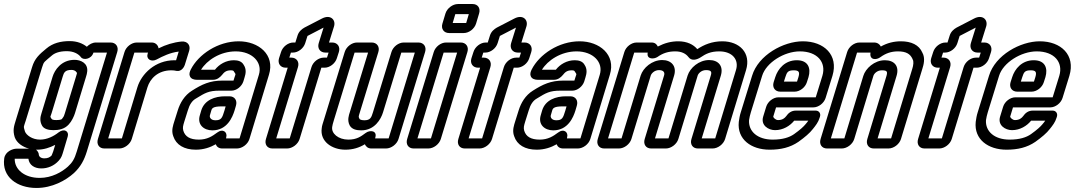

<svg xmlns="http://www.w3.org/2000/svg" viewBox="-23 -712 5336 953"><path d="M156 31H161C194 31 224 21 251 7L241 40C237 52 233 59 233 60C224 69 214 74 197 74C180 74 171 65 170 58C170 46 163 37 156 31ZM526 -501H453C436 -501 420 -492 408 -480C388 -496 360 -508 323 -508C278 -508 239 -498 207 -471C172 -442 149 -422 136 -378L55 -114C47 -87 39 -67 50 -31C60 -3 88 17 122 26H59C40 26 3 40 -2 74C-15 166 62 221 158 221C236 221 303 184 344 147C378 115 395 82 408 40L559 -454C567 -480 552 -501 526 -501ZM308 -458C341 -458 365 -446 379 -428C389 -413 430 -416 441 -451H508L358 40C347 77 336 95 314 115C284 142 234 171 174 171C98 171 49 129 50 76H118C122 108 149 124 182 124C213 124 245 112 269 85C283 70 286 56 291 40L313 -34C321 -59 297 -77 268 -55C244 -36 211 -19 176 -19C137 -19 108 -41 101 -59C92 -88 95 -81 105 -114L186 -378C195 -408 197 -404 235 -437C248 -448 271 -458 308 -458ZM349 -150 404 -331C407 -340 409 -348 410 -358C414 -399 377 -415 347 -415C281 -415 248 -364 238 -331L183 -150C177 -132 173 -111 186 -88C195 -72 217 -66 242 -66C269 -66 297 -71 318 -94C333 -110 344 -134 349 -150ZM359 -348C359 -347 356 -339 354 -331L299 -150C294 -135 296 -137 284 -121C284 -121 279 -116 257 -116C240 -116 235 -119 233 -122C224 -136 227 -130 233 -150L288 -331C294 -352 300 -365 332 -365C349 -365 359 -354 359 -348Z M730 -501H656C630 -501 603 -480 595 -454L463 -22C455 4 469 25 495 25H569C595 25 623 4 631 -22L709 -279C722 -321 760 -363 828 -363C835 -363 847 -362 854 -360C878 -356 891 -380 894 -389L916 -460C924 -487 908 -508 879 -506C838 -502 800 -490 764 -472C762 -487 750 -501 730 -501ZM851 -413H843C747 -413 679 -345 659 -279L582 -25H514L644 -451H712L710 -446C701 -417 729 -403 755 -417C785 -433 822 -451 864 -456Z M1185 -308 1191 -328C1197 -347 1201 -369 1186 -391C1177 -407 1159 -413 1138 -413C1099 -413 1065 -393 1044 -366H975C1003 -412 1069 -457 1147 -457C1229 -457 1281 -403 1262 -341L1166 -25H1099L1100 -31C1107 -55 1084 -76 1055 -54C1031 -36 1005 -19 964 -19C920 -19 896 -34 887 -63C883 -78 885 -86 892 -109L909 -163C918 -194 931 -212 948 -222C995 -251 1013 -262 1067 -262H1126C1151 -262 1177 -283 1185 -308ZM1080 25H1153C1179 25 1207 4 1215 -22L1312 -341C1343 -441 1260 -507 1162 -507C1058 -507 962 -442 924 -367C919 -357 915 -345 919 -335C924 -320 941 -316 953 -316H1035C1054 -316 1068 -327 1079 -340C1088 -351 1097 -363 1123 -363C1134 -363 1137 -360 1138 -357C1148 -340 1148 -350 1141 -328L1136 -312H1082C1018 -312 979 -293 930 -262C893 -239 871 -202 859 -163L842 -109C837 -92 826 -65 837 -36C851 7 891 31 949 31C987 31 1020 20 1048 4C1052 16 1063 25 1080 25ZM1116 -234H1094C1044 -234 992 -216 976 -164L969 -140C955 -94 988 -65 1031 -65C1105 -65 1131 -131 1141 -163L1148 -187C1156 -213 1142 -234 1116 -234ZM1078 -184H1097L1091 -163C1080 -127 1076 -115 1046 -115C1023 -115 1016 -130 1019 -140L1026 -164C1029 -174 1034 -184 1078 -184Z M1423 -426H1413L1421 -451H1431C1457 -451 1484 -472 1492 -498L1503 -533C1503 -534 1504 -534 1504 -534L1583 -575L1559 -498C1551 -472 1566 -451 1592 -451H1608L1600 -426H1584C1558 -426 1531 -405 1523 -379L1415 -25H1348L1456 -379C1464 -405 1449 -426 1423 -426ZM1464 -22 1572 -376H1588C1614 -376 1641 -397 1649 -423L1659 -454C1667 -480 1652 -501 1626 -501H1610L1635 -581C1645 -614 1617 -642 1575 -620L1488 -575C1474 -567 1460 -555 1454 -536L1443 -501H1433C1407 -501 1380 -480 1372 -454L1362 -423C1354 -397 1369 -376 1395 -376H1405L1297 -22C1289 4 1303 25 1329 25H1402C1428 25 1456 4 1464 -22Z M1840 -30C1850 -64 1813 -68 1792 -52C1768 -34 1747 -19 1706 -19C1656 -19 1620 -50 1626 -83C1627 -90 1629 -99 1635 -118L1737 -451H1804L1713 -154C1709 -141 1699 -115 1713 -89C1724 -70 1746 -65 1770 -65C1837 -65 1868 -121 1878 -154L1969 -451H2036L1906 -25H1839ZM1820 25H1893C1919 25 1947 4 1955 -22L2087 -454C2095 -480 2080 -501 2054 -501H1981C1955 -501 1928 -480 1920 -454L1828 -154C1820 -127 1814 -115 1785 -115C1767 -115 1762 -121 1762 -121C1755 -134 1757 -133 1763 -154L1855 -454C1863 -480 1848 -501 1822 -501H1749C1723 -501 1696 -480 1688 -454L1585 -118C1580 -101 1575 -89 1574 -76C1564 -9 1626 31 1691 31C1729 31 1760 21 1788 4C1793 15 1803 25 1820 25Z M2049 -25 2179 -451H2246L2116 -25ZM2165 -22 2297 -454C2305 -480 2290 -501 2264 -501H2191C2165 -501 2138 -480 2130 -454L1998 -22C1990 4 2004 25 2030 25H2103C2129 25 2157 4 2165 -22ZM2224 -598 2237 -642H2304L2291 -598ZM2340 -595 2355 -645C2363 -671 2349 -692 2323 -692H2250C2224 -692 2196 -671 2188 -645L2173 -595C2165 -569 2180 -548 2206 -548H2279C2305 -548 2332 -569 2340 -595Z M2378 -426H2368L2376 -451H2386C2412 -451 2439 -472 2447 -498L2458 -533C2458 -534 2459 -534 2459 -534L2538 -575L2514 -498C2506 -472 2521 -451 2547 -451H2563L2555 -426H2539C2513 -426 2486 -405 2478 -379L2370 -25H2303L2411 -379C2419 -405 2404 -426 2378 -426ZM2419 -22 2527 -376H2543C2569 -376 2596 -397 2604 -423L2614 -454C2622 -480 2607 -501 2581 -501H2565L2590 -581C2600 -614 2572 -642 2530 -620L2443 -575C2429 -567 2415 -555 2409 -536L2398 -501H2388C2362 -501 2335 -480 2327 -454L2317 -423C2309 -397 2324 -376 2350 -376H2360L2252 -22C2244 4 2258 25 2284 25H2357C2383 25 2411 4 2419 -22Z M2877 -308 2883 -328C2889 -347 2893 -369 2878 -391C2869 -407 2851 -413 2830 -413C2791 -413 2757 -393 2736 -366H2667C2695 -412 2761 -457 2839 -457C2921 -457 2973 -403 2954 -341L2858 -25H2791L2792 -31C2799 -55 2776 -76 2747 -54C2723 -36 2697 -19 2656 -19C2612 -19 2588 -34 2579 -63C2575 -78 2577 -86 2584 -109L2601 -163C2610 -194 2623 -212 2640 -222C2687 -251 2705 -262 2759 -262H2818C2843 -262 2869 -283 2877 -308ZM2772 25H2845C2871 25 2899 4 2907 -22L3004 -341C3035 -441 2952 -507 2854 -507C2750 -507 2654 -442 2616 -367C2611 -357 2607 -345 2611 -335C2616 -320 2633 -316 2645 -316H2727C2746 -316 2760 -327 2771 -340C2780 -351 2789 -363 2815 -363C2826 -363 2829 -360 2830 -357C2840 -340 2840 -350 2833 -328L2828 -312H2774C2710 -312 2671 -293 2622 -262C2585 -239 2563 -202 2551 -163L2534 -109C2529 -92 2518 -65 2529 -36C2543 7 2583 31 2641 31C2679 31 2712 20 2740 4C2744 16 2755 25 2772 25ZM2808 -234H2786C2736 -234 2684 -216 2668 -164L2661 -140C2647 -94 2680 -65 2723 -65C2797 -65 2823 -131 2833 -163L2840 -187C2848 -213 2834 -234 2808 -234ZM2770 -184H2789L2783 -163C2772 -127 2768 -115 2738 -115C2715 -115 2708 -130 2711 -140L2718 -164C2721 -174 2726 -184 2770 -184Z M3329 -457C3361 -457 3382 -445 3394 -429C3409 -408 3435 -415 3454 -427C3480 -445 3505 -457 3547 -457C3613 -457 3646 -415 3630 -364L3527 -25H3460L3555 -337C3569 -384 3543 -414 3497 -414C3446 -414 3402 -375 3390 -337L3295 -25H3228L3323 -337C3337 -384 3309 -414 3264 -414C3213 -414 3169 -375 3157 -337L3062 -25H2995L3125 -451H3192C3185 -416 3223 -418 3240 -429C3268 -449 3295 -457 3329 -457ZM3211 -501H3137C3111 -501 3084 -480 3076 -454L2944 -22C2936 4 2950 25 2976 25H3049C3075 25 3103 4 3111 -22L3207 -337C3210 -347 3225 -364 3248 -364C3271 -364 3278 -352 3273 -337L3177 -22C3169 4 3183 25 3209 25H3282C3308 25 3336 4 3344 -22L3440 -337C3443 -347 3458 -364 3481 -364C3507 -364 3511 -356 3505 -337L3409 -22C3401 4 3415 25 3441 25H3514C3540 25 3568 4 3576 -22L3680 -364C3706 -449 3648 -507 3562 -507C3511 -507 3471 -490 3438 -468C3419 -491 3387 -507 3344 -507C3309 -507 3277 -499 3242 -481C3237 -492 3228 -501 3211 -501Z M3780 -182 3765 -133C3752 -90 3791 -66 3824 -66C3864 -66 3898 -87 3919 -113H3989C3985 -107 3981 -102 3975 -95C3966 -84 3949 -68 3918 -46C3895 -30 3862 -19 3812 -19C3737 -19 3691 -60 3695 -116C3697 -129 3700 -142 3704 -155L3760 -336C3780 -401 3869 -457 3947 -457C4034 -457 4079 -403 4059 -336L4026 -229H3841C3815 -229 3788 -208 3780 -182ZM4075 -226 4109 -336C4140 -439 4067 -507 3962 -507C3866 -507 3741 -439 3710 -336L3654 -155C3649 -140 3646 -122 3644 -107C3635 -20 3706 31 3797 31C3853 31 3899 20 3940 -8C3972 -31 3996 -51 4012 -72C4025 -88 4039 -106 4045 -127L4047 -133C4052 -149 4042 -163 4026 -163H3927C3905 -163 3890 -151 3879 -135C3872 -126 3861 -116 3839 -116C3826 -116 3815 -129 3815 -133L3829 -179H4014C4040 -179 4067 -200 4075 -226ZM3850 -257H3921C3947 -257 3974 -278 3982 -304L3990 -329C4003 -373 3989 -413 3932 -413C3873 -413 3838 -370 3825 -329L3817 -304C3809 -278 3824 -257 3850 -257ZM3917 -363C3944 -363 3947 -353 3940 -329L3933 -307H3868L3875 -329C3883 -354 3888 -363 3917 -363Z M4507 -417C4513 -409 4511 -388 4505 -370L4400 -25H4333L4427 -335C4442 -384 4416 -413 4369 -413C4317 -413 4273 -372 4262 -335L4168 -25H4101L4231 -451H4298C4291 -414 4326 -412 4348 -429C4373 -447 4400 -457 4434 -457C4475 -457 4495 -444 4506 -420C4507 -419 4506 -418 4507 -417ZM4316 -501H4243C4217 -501 4190 -480 4182 -454L4050 -22C4042 4 4056 25 4082 25H4155C4181 25 4209 4 4217 -22L4312 -335C4315 -346 4330 -363 4354 -363C4381 -363 4383 -356 4377 -335L4282 -22C4274 4 4288 25 4314 25H4387C4413 25 4441 4 4449 -22L4555 -370C4561 -389 4571 -423 4555 -451C4539 -489 4500 -507 4449 -507C4414 -507 4381 -499 4349 -481C4344 -492 4332 -501 4316 -501Z M4660 -426H4650L4658 -451H4668C4694 -451 4721 -472 4729 -498L4740 -533C4740 -534 4741 -534 4741 -534L4820 -575L4796 -498C4788 -472 4803 -451 4829 -451H4845L4837 -426H4821C4795 -426 4768 -405 4760 -379L4652 -25H4585L4693 -379C4701 -405 4686 -426 4660 -426ZM4701 -22 4809 -376H4825C4851 -376 4878 -397 4886 -423L4896 -454C4904 -480 4889 -501 4863 -501H4847L4872 -581C4882 -614 4854 -642 4812 -620L4725 -575C4711 -567 4697 -555 4691 -536L4680 -501H4670C4644 -501 4617 -480 4609 -454L4599 -423C4591 -397 4606 -376 4632 -376H4642L4534 -22C4526 4 4540 25 4566 25H4639C4665 25 4693 4 4701 -22Z M4956 -182 4941 -133C4928 -90 4967 -66 5000 -66C5040 -66 5074 -87 5095 -113H5165C5161 -107 5157 -102 5151 -95C5142 -84 5125 -68 5094 -46C5071 -30 5038 -19 4988 -19C4913 -19 4867 -60 4871 -116C4873 -129 4876 -142 4880 -155L4936 -336C4956 -401 5045 -457 5123 -457C5210 -457 5255 -403 5235 -336L5202 -229H5017C4991 -229 4964 -208 4956 -182ZM5251 -226 5285 -336C5316 -439 5243 -507 5138 -507C5042 -507 4917 -439 4886 -336L4830 -155C4825 -140 4822 -122 4820 -107C4811 -20 4882 31 4973 31C5029 31 5075 20 5116 -8C5148 -31 5172 -51 5188 -72C5201 -88 5215 -106 5221 -127L5223 -133C5228 -149 5218 -163 5202 -163H5103C5081 -163 5066 -151 5055 -135C5048 -126 5037 -116 5015 -116C5002 -116 4991 -129 4991 -133L5005 -179H5190C5216 -179 5243 -200 5251 -226ZM5026 -257H5097C5123 -257 5150 -278 5158 -304L5166 -329C5179 -373 5165 -413 5108 -413C5049 -413 5014 -370 5001 -329L4993 -304C4985 -278 5000 -257 5026 -257ZM5093 -363C5120 -363 5123 -353 5116 -329L5109 -307H5044L5051 -329C5059 -354 5064 -363 5093 -363Z"/></svg>

Font: DIN Rundschrift
Style: BreitKontKu
Weight: 400
Width: 7
Version: Version 1.027